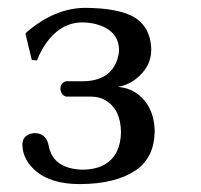

<svg xmlns="http://www.w3.org/2000/svg" viewBox="-20 -459 511 489"><path d="M189.9 -401.9Q126.5 -401.9 86.4 -331.5Q79.1 -318.4 74.2 -305.2L61 -306.2L44.9 -373L47.9 -377Q119.6 -438.5 196.8 -439Q275.9 -438.5 316.9 -418Q364.3 -392.1 365.2 -332Q365.2 -289.1 326.7 -258.3Q305.2 -241.7 279.8 -237.8Q329.1 -233.9 356 -191.9Q373.5 -163.1 374 -124Q373 -59.6 328.1 -26.9Q275.4 9.8 183.1 9.8Q91.3 9.8 52.7 -43.5Q37.1 -65.9 37.1 -90.8Q37.1 -111.3 57.1 -118.2Q62.5 -119.6 66.9 -120.1Q99.1 -120.1 104.5 -85.4Q105 -83.5 105 -83Q118.2 -29.3 189 -26.9Q255.4 -26.9 278.3 -74.7Q287.6 -95.2 288.1 -121.1Q288.1 -179.2 249.5 -203.1Q232.9 -212.9 212.9 -212.9H148.9Q136.2 -215.8 133.8 -231.9Q133.8 -246.6 146 -251.5Q147.9 -252 148.9 -252H189Q260.3 -252 278.8 -307.6Q282.7 -319.8 283.2 -330.1Q283.2 -382.3 223.1 -397.9Q206.5 -401.9 189.9 -401.9Z"/></svg>

Font: Linux Biolinum Capitals O
Style: Small Caps
Weight: 400
Designer: Philipp H. Poll
Foundry: Philipp H. Poll
Version: Version 1.0.4